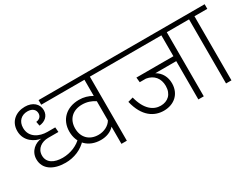

<svg xmlns="http://www.w3.org/2000/svg" viewBox="-67 -1177 2137 1658"><g transform="rotate(-30 1001.5 -347.5)"><path d="M280 -99C365 -99 447 -132 503 -196L481 -233C435 -181 358 -149 280 -149C197 -149 133 -182 133 -255C133 -325 193 -361 255 -361H358L354 -409H275C200 -409 111 -446 111 -543C111 -610 155 -649 214 -649C264 -649 290 -622 290 -587C290 -558 272 -536 236 -532L244 -490C302 -495 343 -532 343 -587C343 -650 293 -695 215 -695C128 -695 54 -642 54 -545C54 -439 146 -392 201 -385C143 -381 75 -334 75 -251C75 -152 161 -99 280 -99ZM391 -639H465L463 -685H387Z M960 -685H347V-639H778V-478C738 -501 697 -513 649 -513C524 -513 441 -434 441 -316C441 -199 520 -117 643 -117C699 -117 746 -136 778 -171V0H832V-639H960ZM647 -166C555 -166 498 -226 498 -315C498 -405 557 -464 652 -464C701 -464 743 -449 778 -425V-234C754 -192 702 -166 647 -166Z M1727 -685H928V-639H1545V-431H1176L1181 -382H1243C1317 -370 1360 -318 1360 -242C1360 -159 1308 -115 1238 -115C1167 -115 1096 -163 1062 -298L1011 -284C1050 -119 1146 -64 1240 -64C1343 -64 1418 -129 1418 -235C1418 -297 1391 -351 1336 -382H1545V0H1599V-639H1727Z M2003 -685H1695V-639H1821V0H1875V-639H2003Z"/></g></svg>

Font: FiraGO Light
Style: Regular
Weight: 300
Designer: bBox Type
Foundry: bBox Type GmbH
Version: Version 1.001;PS 001.001;hotconv 1.0.88;makeotf.lib2.5.64775